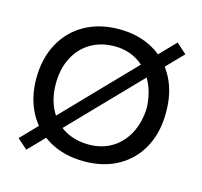

<svg xmlns="http://www.w3.org/2000/svg" viewBox="-82 -585 738 701"><g transform="rotate(15 287.0 -234.5)"><path d="M35.9 -8.1 506.6 -495.5 544.9 -461.3 74 25.5ZM288.6 12.2Q215.1 12.2 159.2 -18.5Q103.3 -49.3 72.6 -105.6Q41.9 -162 41.9 -235.8Q41.9 -310.5 72.6 -367.6Q103.3 -424.8 159.2 -456.1Q215.1 -487.3 288.6 -487.3Q362.1 -487.3 417.4 -456.1Q472.8 -424.8 502.7 -367.9Q532.6 -310.9 531.7 -235.7Q531.7 -161.5 501.5 -105.4Q471.3 -49.3 416.2 -18.5Q361.2 12.2 288.6 12.2ZM289.1 -51.5Q338 -51.5 375.9 -74.3Q413.8 -97.1 435.7 -139Q457.6 -180.9 459.6 -235.7Q457.2 -291.6 435.1 -334Q413 -376.5 375.2 -399.6Q337.5 -422.7 289.1 -422.7Q237.7 -422.7 198.5 -399.6Q159.3 -376.5 137.6 -334.1Q115.8 -291.7 115.8 -235.7Q115.8 -180.9 137.1 -139Q158.4 -97.1 197.8 -74.3Q237.2 -51.5 289.1 -51.5Z"/></g></svg>

Font: DavidDev Light
Style: Regular
Weight: 300
Designer: David.dev
Foundry: David.dev
Version: Version 1.001;FEAKit 1.0